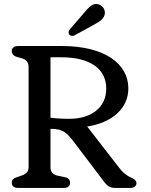

<svg xmlns="http://www.w3.org/2000/svg" viewBox="-20 -927 746 947"><path d="M325.5 -783.5C318.5 -775 315.5 -764.5 321.5 -756.5C327.5 -749.5 339 -748 347.5 -752.5L440.5 -803.5C470 -820 489 -830.5 495.5 -852.5C502 -874 490.5 -897.5 466.5 -905.5C437 -914.5 419 -891.5 392 -860.5ZM568.5 -98.5C584 -78.5 598 -66 618.5 -55C638 -46.5 653 -38.5 653 -24C653 -10 642 0 623.5 0H548.5C522.5 0 509 -9.5 492.5 -31.5L362 -204C311.5 -271 296.5 -291.5 229 -291.5V-103C229 -77 241.5 -65.5 265 -60.5L302.5 -52.5C318 -49 325.5 -39.5 325.5 -25.5C325.5 -9.5 315 0 294.5 0H69.5C49.5 0 38 -9.5 38 -25.5C38 -44.5 49.5 -49 76 -57.5C107 -67 121 -77 121 -103V-597.5C121 -622.5 107 -634 85.5 -640L63 -646.5C47 -651 38 -661.5 38 -674.5C38 -691 49.5 -700 69.5 -700H286C495.5 -700 613.5 -612.5 613 -491C613.5 -392 531 -321 410 -303ZM504 -490C504 -588.5 423 -644.5 283 -644.5H229V-346.5C255 -343 282 -341 323 -341C426 -341 504 -393.5 504 -490Z"/></svg>

Font: dr Title
Style: Regular
Weight: 400
Version: Version 1.000;hotconv 1.0.109;makeotfexe 2.5.65596